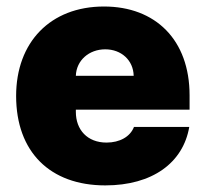

<svg xmlns="http://www.w3.org/2000/svg" viewBox="-20 -557 629 587"><path d="M301.8 9.8C446.3 9.8 540 -59.6 558.6 -168.9H389.6C377.9 -138.7 345.7 -121.1 305.7 -121.1C247.1 -121.1 211.9 -160.2 211.9 -214.8V-221.7H559.6V-265.6C559.6 -435.5 455.1 -537.1 297.9 -537.1C133.8 -537.1 29.3 -427.7 29.3 -263.7C29.3 -92.8 132.8 9.8 301.8 9.8ZM211.9 -325.2C213.4 -372.6 252.4 -406.2 301.8 -406.2C350.6 -406.2 387.7 -373 388.7 -325.2Z"/></svg>

Font: Pretendard Black
Style: Regular
Weight: 900
Designer: Base glyphs from Inter by Rasmus Andersson; Hangeul glyphs from Noto Sans CJK(Source Han Sans) by Jang Soo-young and Kan
Foundry: Kil Hyung-jin
Version: Version 1.309;Glyphs 3.2 (3225)